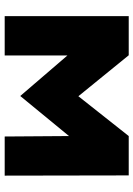

<svg xmlns="http://www.w3.org/2000/svg" viewBox="108 -690 582 839"><g transform="rotate(90 399.5 -271.0)"><path d="M51 -542H222L401 -322L575 -542H747L748 0H577L575 -281L400 -68L223 -274V0H51Z"/></g></svg>

Font: Chess Sans ExtraBold
Style: Regular
Weight: 800
Designer: Wolf Bōese
Foundry: Wolf Bōese
Version: Version 7.223